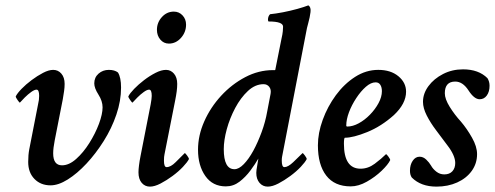

<svg xmlns="http://www.w3.org/2000/svg" viewBox="-20 -694 1858 721"><path d="M169.9 2Q132.8 2 109.4 -22Q85.9 -45.9 85.9 -85.9Q85.9 -99.6 86.9 -111.3Q87.9 -123 89.8 -132.8L123 -302.7Q125 -310.5 126 -318.4Q127 -326.2 127 -334Q127 -357.4 117.2 -357.4Q109.4 -357.4 97.2 -348.6Q85 -339.8 73.2 -328.1Q61.5 -316.4 54.7 -308.6Q52.7 -308.6 45.9 -318.4Q39.1 -328.1 39.1 -332Q44.9 -343.8 61 -360.4Q77.1 -377 98.6 -393.1Q120.1 -409.2 141.6 -420.4Q163.1 -431.6 179.7 -431.6Q198.2 -431.6 210.4 -417.5Q222.7 -403.3 222.7 -378.9Q222.7 -366.2 220.7 -352.1Q218.8 -337.9 215.8 -321.3L185.5 -167Q179.7 -137.7 179.7 -118.2Q179.7 -73.2 212.9 -73.2Q239.3 -73.2 266.1 -97.2Q293 -121.1 315.4 -156.7Q337.9 -192.4 351.6 -229Q365.2 -265.6 365.2 -291Q365.2 -314.5 349.6 -338.9Q334 -363.3 334 -380.9Q334 -403.3 350.1 -417.5Q366.2 -431.6 388.7 -431.6Q410.2 -431.6 422.9 -421.9Q434.6 -403.3 434.6 -365.2Q434.6 -315.4 417 -263.7Q399.4 -211.9 369.6 -164.6Q339.8 -117.2 304.7 -79.6Q269.5 -42 234.4 -20Q199.2 2 169.9 2Z M632.8 -650.4Q652.3 -650.4 665.5 -636.2Q678.7 -622.1 678.7 -601.6Q678.7 -573.2 659.7 -551.8Q640.6 -530.3 614.3 -530.3Q594.7 -530.3 582 -545.4Q569.3 -560.5 569.3 -582Q569.3 -609.4 587.9 -629.9Q606.4 -650.4 632.8 -650.4ZM603.5 -431.6Q621.1 -431.6 633.3 -417.5Q645.5 -403.3 645.5 -378.9Q645.5 -366.2 643.6 -351.1Q641.6 -335.9 637.7 -316.4L597.7 -114.3Q596.7 -110.4 596.2 -104.5Q595.7 -98.6 595.7 -90.8Q595.7 -66.4 605.5 -66.4Q621.1 -66.4 639.6 -85Q658.2 -103.5 673.8 -119.1Q675.8 -119.1 682.6 -109.9Q689.5 -100.6 689.5 -96.7Q683.6 -85 667 -67.4Q650.4 -49.8 627.9 -33.2Q605.5 -16.6 583 -4.9Q560.5 6.8 543 6.8Q524.4 6.8 512.2 -7.3Q500 -21.5 500 -46.9Q500 -57.6 502 -73.2Q503.9 -88.9 507.8 -108.4L545.9 -302.7Q547.9 -313.5 548.8 -321.3Q549.8 -329.1 549.8 -334Q549.8 -357.4 540 -357.4Q532.2 -357.4 520 -348.6Q507.8 -339.8 496.1 -328.1Q484.4 -316.4 477.5 -308.6Q475.6 -308.6 468.8 -318.4Q461.9 -328.1 461.9 -332Q467.8 -343.8 483.9 -360.4Q500 -377 521 -393.1Q542 -409.2 564 -420.4Q585.9 -431.6 603.5 -431.6Z M985.4 6.8Q966.8 6.8 954.6 -7.3Q942.4 -21.5 942.4 -44.9Q942.4 -53.7 945.8 -71.8Q949.2 -89.8 950.2 -98.6Q938.5 -78.1 920.4 -53.7Q902.3 -29.3 879.4 -11.7Q856.4 5.9 828.1 5.9Q778.3 5.9 751 -33.2Q723.6 -72.3 723.6 -131.8Q723.6 -185.5 747.1 -238.3Q770.5 -291 810.5 -334.5Q850.6 -377.9 900.9 -404.3Q951.2 -430.7 1004.9 -430.7H1012.7L1013.7 -431.6L1037.1 -548.8Q1041 -565.4 1042 -576.7Q1043 -587.9 1043 -593.8Q1043 -613.3 989.3 -613.3Q986.3 -613.3 986.3 -620.1Q986.3 -632.8 994.1 -640.6Q1014.6 -642.6 1042.5 -647.9Q1070.3 -653.3 1096.7 -660.6Q1123 -668 1137.7 -673.8Q1148.4 -668 1146 -648.4Q1143.6 -628.9 1137.7 -607.9Q1131.8 -586.9 1129.9 -574.2L1041 -114.3Q1040 -110.4 1039.1 -104.5Q1038.1 -98.6 1038.1 -90.8Q1038.1 -66.4 1047.9 -66.4Q1061.5 -66.4 1081.1 -85Q1100.6 -103.5 1116.2 -119.1Q1118.2 -119.1 1125 -109.9Q1131.8 -100.6 1131.8 -96.7Q1126 -85 1109.4 -67.4Q1092.8 -49.8 1070.3 -33.2Q1047.9 -16.6 1025.4 -4.9Q1002.9 6.8 985.4 6.8ZM860.4 -58.6Q877 -58.6 895.5 -77.6Q914.1 -96.7 931.2 -127.9Q948.2 -159.2 962.4 -197.8Q976.6 -236.3 983.4 -275.4L996.1 -341.8Q999 -357.4 991.2 -367.7Q983.4 -377.9 969.7 -377.9Q938.5 -377.9 911.1 -352.5Q883.8 -327.1 863.3 -288.6Q842.8 -250 831.5 -208.5Q820.3 -167 820.3 -133.8Q820.3 -58.6 860.4 -58.6Z M1296.9 5.9Q1236.3 5.9 1205.1 -34.7Q1173.8 -75.2 1173.8 -148.4Q1173.8 -194.3 1191.9 -244.1Q1210 -293.9 1241.2 -336.4Q1272.5 -378.9 1313.5 -405.3Q1354.5 -431.6 1400.4 -431.6Q1447.3 -431.6 1476.1 -407.7Q1504.9 -383.8 1504.9 -349.6Q1504.9 -304.7 1459 -261.7Q1412.1 -219.7 1359.4 -198.2Q1306.6 -176.8 1275.4 -176.8Q1271.5 -176.8 1271.5 -154.3Q1271.5 -60.5 1334 -60.5Q1362.3 -60.5 1387.2 -79.1Q1412.1 -97.7 1429.7 -115.2Q1431.6 -115.2 1438.5 -106Q1445.3 -96.7 1445.3 -92.8Q1437.5 -76.2 1413.1 -52.7Q1388.7 -29.3 1357.4 -11.7Q1326.2 5.9 1296.9 5.9ZM1284.2 -218.8Q1304.7 -218.8 1327.1 -231Q1349.6 -243.2 1369.1 -263.2Q1388.7 -283.2 1401.4 -306.6Q1414.1 -330.1 1414.1 -351.6Q1414.1 -366.2 1408.2 -375.5Q1402.3 -384.8 1390.6 -384.8Q1373 -384.8 1354 -368.2Q1335 -351.6 1317.9 -325.7Q1300.8 -299.8 1290.5 -272.5Q1280.3 -245.1 1280.3 -222.7Q1280.3 -218.8 1284.2 -218.8Z M1619.1 6.8Q1560.5 6.8 1526.4 -27.3Q1519.5 -37.1 1519.5 -52.7Q1519.5 -75.2 1529.8 -90.3Q1540 -105.5 1555.7 -105.5Q1569.3 -105.5 1580.6 -94.7Q1591.8 -84 1598.6 -72.3Q1605.5 -59.6 1618.7 -49.3Q1631.8 -39.1 1648.4 -39.1Q1668 -39.1 1678.7 -50.8Q1689.5 -62.5 1689.5 -82Q1689.5 -110.4 1659.2 -149.4Q1639.6 -175.8 1618.2 -204.1Q1596.7 -232.4 1582.5 -260.3Q1568.4 -288.1 1568.4 -311.5Q1568.4 -342.8 1588.9 -370.6Q1609.4 -398.4 1643.6 -416Q1677.7 -433.6 1718.8 -433.6Q1777.3 -433.6 1810.5 -400.4Q1818.4 -387.7 1818.4 -372.1Q1818.4 -349.6 1808.1 -335.4Q1797.9 -321.3 1781.2 -321.3Q1760.7 -321.3 1739.3 -354.5Q1717.8 -387.7 1689.5 -387.7Q1650.4 -387.7 1650.4 -343.8Q1650.4 -322.3 1668.9 -292.5Q1687.5 -262.7 1710.9 -237.3Q1733.4 -210.9 1752.4 -177.2Q1771.5 -143.6 1771.5 -115.2Q1771.5 -80.1 1751.5 -52.2Q1731.4 -24.4 1696.8 -8.8Q1662.1 6.8 1619.1 6.8Z"/></svg>

Font: Crimson Text SemiBold
Style: Italic
Weight: 600
Italic angle: -11°
Designer: Sebastian Kosch
Foundry: Sebastian Kosch
Version: Version 1.100; ttfautohint (v1.8.4)